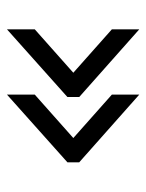

<svg xmlns="http://www.w3.org/2000/svg" viewBox="44 -513 412 540"><g transform="rotate(90 250.0 -243.0)"><path d="M246.1 -428.7 436.5 -259.8V-226.6L246.1 -56.6V-134.8L368.2 -243.2L246.1 -351.6ZM62.5 -428.7 252.9 -259.8V-226.6L62.5 -56.6V-134.8L184.6 -243.2L62.5 -351.6Z"/></g></svg>

Font: BabelStone Marchen
Style: Regular
Weight: 400
Designer: Andrew West
Foundry: Andrew West
Version: Version 9.003 2021-11-11